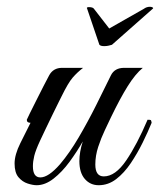

<svg xmlns="http://www.w3.org/2000/svg" viewBox="-20 -546 472 566"><path d="M88 0Q77 0 61.5 -5Q46 -10 34.5 -23.5Q23 -37 23 -64Q23 -90 40 -124Q57 -158 70 -184Q59 -184 59 -193Q60 -196 68 -212Q76 -228 87 -250Q98 -272 108.5 -292.5Q119 -313 125 -324Q137 -346 163 -346H225Q208 -333 194.5 -317.5Q181 -302 161 -261Q161 -261 154 -247Q147 -233 136.5 -211.5Q126 -190 115.5 -168Q105 -146 98 -131Q85 -103 81 -86.5Q77 -70 77 -56Q77 -23 99 -23Q123 -23 157 -62Q185 -95 212 -141Q239 -187 263.5 -236Q288 -285 307 -324Q318 -346 346 -346H401Q379 -328 356.5 -292Q334 -256 307 -200Q300 -185 289 -162Q278 -139 269.5 -113Q261 -87 261 -61Q261 -26 286 -26Q320 -26 352 -73Q384 -120 415 -193Q423 -193 424.5 -192Q426 -191 427 -184Q416 -157 400.5 -125.5Q385 -94 365.5 -65Q346 -36 322.5 -18Q299 0 271 0Q246 0 230 -18.5Q214 -37 214 -71Q214 -98 224 -129Q207 -99 185 -69Q163 -39 138 -19.5Q113 0 88 0ZM287 -410Q277 -410 273 -414L237 -520Q237 -521 236.5 -521.5Q236 -522 236 -522Q236 -525 242 -525Q254 -525 257 -520L302 -462L404 -520Q412 -526 422 -526Q427 -526 430 -524Q433 -522 430 -520L310 -414Q306 -413 300.5 -411.5Q295 -410 287 -410Z"/></svg>

Font: Great Vibes
Style: Regular
Weight: 400
Designer: Robert E. Leuschke, Viktoriya Grabowska, Viviana Monsalve, Eben Sorkin
Foundry: Robert E. Leuschke
Version: Version 1.103; ttfautohint (v1.8.4.7-5d5b)